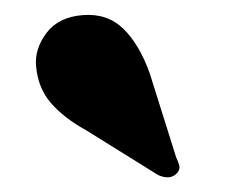

<svg xmlns="http://www.w3.org/2000/svg" viewBox="-20 -749 326 261"><path d="M183.5 -649.5 219.5 -535Q222.5 -529 223.8 -523.5Q225 -518 220 -513Q211 -504 195 -511L97 -572Q67 -588.5 49.2 -609Q31.5 -629.5 29 -659.5Q27 -682.5 43.2 -704.2Q59.5 -726 93 -728.5Q126 -731 147.8 -709.8Q169.5 -688.5 183.5 -649.5Z"/></svg>

Font: Fraunces 72pt S000 Black
Style: Regular
Weight: 900
Version: Version 1.000; ttfautohint (v1.8.3)